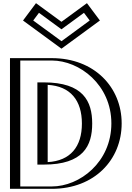

<svg xmlns="http://www.w3.org/2000/svg" viewBox="-20 -1192 831 1212"><path d="M522 -412C522 -268 459 -168 256 -168V-657C459 -657 522 -556 522 -412ZM68 -825H307C533 -825 723 -653 723 -413C723 -172 534 0 307 0H68ZM215 -1152 147 -1061 368 -899 589 -1061 521 -1152 368 -1040ZM537 -412C537 -261.6 466.4 -153 256 -153H241V-672H256C466.5 -672 537 -562.3 537 -412ZM83 -810H307C525.3 -810 708 -644.4 708 -413C708 -180.5 526.2 -15 307 -15H83ZM218.1 -1131.1 368 -1021.4 517.9 -1131.1 567.9 -1064.1 368 -917.6 168.1 -1064.1ZM537 -412C537 -562.3 466.5 -672 256 -672H241V-153H256C466.4 -153 537 -261.6 537 -412ZM83 -810V-15H307C526.2 -15 708 -180.5 708 -413C708 -644.4 525.3 -810 307 -810ZM218.1 -1131.1 168.1 -1064.1 368 -917.6 567.9 -1064.1 517.9 -1131.1 368 -1021.4ZM522 -412C522 -555.9 458.9 -657 256 -657V-168C458.9 -168 522 -268.1 522 -412ZM68 -825V0H307C534 0 723 -172 723 -413C723 -653 533 -825 307 -825ZM215 -1152 368 -1040 521 -1152 589 -1061 368 -899 147 -1061ZM562 -412C562 -551.9 506.4 -672 256 -672H216V-153H256C506.2 -153 562 -272 562 -412ZM108 -810H307C482.8 -810 683 -656.1 683 -413C683 -168.8 483.7 -15 307 -15H108ZM226 -1111.1 368 -1007.1 510 -1111.1 546.3 -1062.6 368 -931.9 189.7 -1062.6ZM497 -412C497 -265.9 424.5 -176.6 281 -168.7V-656.3C424.9 -648.3 497 -557.8 497 -412ZM43 -825V0H307C576.5 0 748 -183.7 748 -413C748 -641.3 575.5 -825 307 -825ZM207.2 -1172 125.3 -1062.5 368 -884.7 610.7 -1062.5 528.8 -1172 368 -1054.3Z"/></svg>

Font: Hussar Outliner
Style: Regular
Weight: 700
Foundry: Cannot Into Space Fonts
Version: Version 0.92